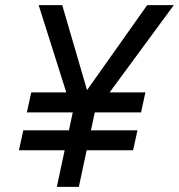

<svg xmlns="http://www.w3.org/2000/svg" viewBox="-20 -730 699 750"><path d="M54 -143 71 -221H517L500 -143ZM85 -291 102 -369H548L531 -291ZM202 0 264 -290 131 -710H223L320 -378L555 -710H659L350 -290L288 0Z"/></svg>

Font: Geist Mono
Style: Italic
Weight: 400
Italic angle: -12°
Monospace: yes
Designer: Basement.studio, Andrés Briganti, Mateo Zaragoza
Foundry: Basement.studio, Vercel, Andrés Briganti, Guido Ferreyra, Mateo Zaragoza
Version: Version 1.500